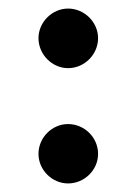

<svg xmlns="http://www.w3.org/2000/svg" viewBox="-20 -425 323 453"><path d="M140.6 -264.2C179.2 -264.2 211.4 -296.4 211.4 -335C211.4 -372.6 179.2 -404.8 140.6 -404.8C103 -404.8 70.8 -372.6 70.8 -335C70.8 -296.4 103 -264.2 140.6 -264.2ZM140.6 7.8C179.2 7.8 211.4 -23.9 211.4 -62C211.4 -100.6 179.2 -132.3 140.6 -132.3C103 -132.3 70.8 -100.6 70.8 -62C70.8 -23.9 103 7.8 140.6 7.8Z"/></svg>

Font: Now ExtraBold
Style: Regular
Weight: 800
Designer: Alfredo Marco Pradil
Foundry: Alfredo Marco Pradil
Version: Version 1.200;hotconv 1.0.109;makeotfexe 2.5.65596